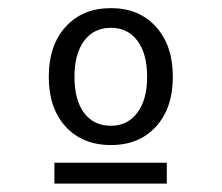

<svg xmlns="http://www.w3.org/2000/svg" viewBox="-20 -636 540 467"><path d="M250 -568.4Q208 -568.4 184.6 -536.6Q161.1 -504.9 161.1 -449.2Q161.1 -392.6 184.6 -361.3Q208 -330.1 250 -330.1Q290 -330.1 314 -361.8Q337.9 -393.6 337.9 -449.2Q337.9 -504.9 314.5 -536.6Q291 -568.4 250 -568.4ZM250 -616.2Q318.4 -616.2 359.4 -570.8Q400.4 -525.4 400.4 -449.2Q400.4 -373 359.4 -328.1Q318.4 -283.2 250 -283.2Q180.7 -283.2 139.6 -328.1Q98.6 -373 98.6 -449.2Q98.6 -525.4 139.6 -570.8Q180.7 -616.2 250 -616.2ZM112.3 -240.2H385.7V-189.5H112.3Z"/></svg>

Font: BabelStone Pseudographica
Style: Regular
Weight: 400
Designer: Andrew West
Foundry: BabelStone
Version: Version 16.0.0